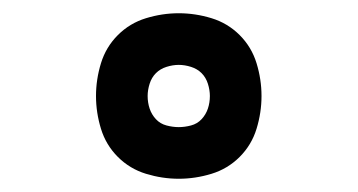

<svg xmlns="http://www.w3.org/2000/svg" viewBox="-20 -800 540 290"><path d="M250 -530Q225 -530 200.5 -537.5Q176 -545 158 -563Q140 -581 132.5 -605.5Q125 -630 125 -655Q125 -680 132.5 -704.5Q140 -729 158 -747Q176 -765 200.5 -772.5Q225 -780 250 -780Q275 -780 299.5 -772.5Q324 -765 342 -747Q360 -729 367.5 -704.5Q375 -680 375 -655Q375 -630 367.5 -605.5Q360 -581 342 -563Q324 -545 299.5 -537.5Q275 -530 250 -530ZM250 -608Q259 -608 268.5 -610.5Q278 -613 284.5 -620Q291 -627 294 -636Q297 -645 297 -655Q297 -664 294 -673.5Q291 -683 284.5 -689.5Q278 -696 268.5 -699Q259 -702 250 -702Q241 -702 231.5 -699Q222 -696 215.5 -689.5Q209 -683 206 -673.5Q203 -664 203 -655Q203 -645 206 -636Q209 -627 215.5 -620Q222 -613 231.5 -610.5Q241 -608 250 -608Z"/></svg>

Font: Iosevka Web
Style: Bold
Weight: 700
Monospace: yes
Designer: Belleve Invis
Foundry: Belleve Invis
Version: Version 28.0.3; ttfautohint (v1.8.3)